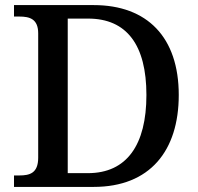

<svg xmlns="http://www.w3.org/2000/svg" viewBox="-20 -734 778 754"><path d="M35 0H348C569 0 682 -142 682 -361C682 -588 558 -714 348 -714H35V-669H56C96 -669 130 -660 130 -603V-115C130 -54 97 -45 56 -45H35ZM325 -54H246V-661H326C478 -661 555 -557 555 -361C555 -165 478 -54 325 -54Z"/></svg>

Font: Noto Serif Tamil Medium
Style: Italic
Weight: 500
Italic angle: -12°
Designer: Indian Type Foundry, Tom Grace, and the Monotype Design Team
Foundry: Monotype Imaging Inc.
Version: Version 2.003